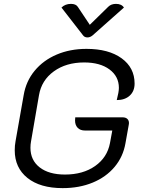

<svg xmlns="http://www.w3.org/2000/svg" viewBox="-20 -961 731 990"><path d="M56 -186Q56 -211 60 -232L102 -470Q114 -542 158.5 -596Q203 -650 272 -679.5Q341 -709 426 -709Q540 -709 607 -660.5Q674 -612 674 -530Q674 -491 649 -468Q624 -445 582 -445Q593 -487 593 -508Q593 -567 544.5 -603Q496 -639 414 -639Q321 -639 257.5 -593Q194 -547 181 -470L140 -232Q137 -216 137 -199Q137 -135 184.5 -98Q232 -61 315 -61Q408 -61 470.5 -105Q533 -149 547 -223L559 -288H418Q394 -288 380.5 -302Q367 -316 367 -340Q367 -350 368 -356H612Q628 -356 636.5 -348Q645 -340 645 -326Q645 -321 644 -318L627 -223Q615 -153 571 -100.5Q527 -48 458 -19.5Q389 9 303 9Q187 9 121.5 -43.5Q56 -96 56 -186ZM538 -926Q553 -941 578 -941Q607 -941 619 -922L458 -779Q445 -768 431 -768Q416 -768 408 -779L297 -922Q316 -941 346 -941Q371 -941 381 -926L443 -833Z"/></svg>

Font: K2D Light
Style: Italic
Weight: 300
Italic angle: -10°
Designer: Katatrad Aksorn Co.,Ltd.
Foundry: Cadson Demak Co.,Ltd.
Version: Version 1.000; ttfautohint (v1.6)